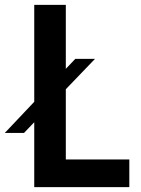

<svg xmlns="http://www.w3.org/2000/svg" viewBox="-76 -770 582 790"><path d="M456.1 -113.8V0H64.9V-267.1L22.9 -223.1H-56.2L64.9 -351.1V-750H194.8V-486.8L233.9 -527.8H314.9L194.8 -402.8V-113.8Z"/></svg>

Font: Oakes Grotesk
Style: SemiBold
Weight: 600
Designer: Samuel Oakes
Foundry: Samuel Oakes
Version: Version 1.0 | wf-rip DC20170320